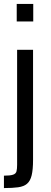

<svg xmlns="http://www.w3.org/2000/svg" viewBox="-27 -763 257 976"><path d="M58 -654V-743H142V-654ZM-7 193V130Q25 130 39.5 125Q54 120 57 107.5Q60 95 60 75V-510H141V50Q141 99 134 128Q127 157 110.5 171Q94 185 65.5 189Q37 193 -7 193Z"/></svg>

Font: Saira Condensed Medium
Style: Regular
Weight: 500
Width: 3
Designer: Hector Gatti with collaboration of the Omnibus-Type team
Foundry: Omnibus-Type
Version: Version 1.101